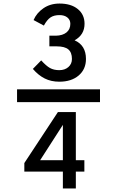

<svg xmlns="http://www.w3.org/2000/svg" viewBox="-20 -832 640 1081"><path d="M314 -437Q345 -437 365 -454.5Q385 -472 385 -500Q385 -537 364.5 -554Q344 -571 299 -571H258V-631H295Q333 -632 354.5 -649.5Q376 -667 376 -698Q376 -720 359.5 -733.5Q343 -747 315 -747Q284 -747 264.5 -734Q245 -721 227 -688L169 -719Q186 -759 224.5 -785.5Q263 -812 315 -812Q380 -812 418 -781Q456 -750 456 -698Q456 -636 400 -605Q464 -577 464 -500Q464 -442 423 -407Q382 -372 314 -372Q268 -372 232 -390Q196 -408 165 -444L212 -492Q240 -461 261.5 -449Q283 -437 314 -437ZM76 -329H543V-257H76ZM117 86 306 -201H407V70H455V134H407V229H334V134H117ZM334 70V-129L206 70Z"/></svg>

Font: Telex
Style: Regular
Weight: 400
Designer: Andres Torresi
Foundry: Andres Torresi
Version: Version 1.100